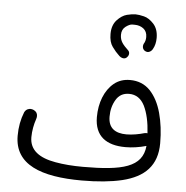

<svg xmlns="http://www.w3.org/2000/svg" viewBox="-59 -932 987 1020"><g transform="rotate(5 434.0 -422.0)"><path d="M54.7 -177.2C54.7 -23.4 196.3 30.3 414.6 30.3C498 30.3 569.3 23.4 628.9 9.3C747.6 -19.5 812.5 -84 812.5 -203.1C812.5 -261.7 805.7 -315.4 792.5 -363.8C779.3 -412.1 758.8 -451.2 731 -480.5C703.1 -509.3 667.5 -523.9 624 -523.9C590.3 -523.9 562 -514.2 538.6 -495.1C491.2 -456.1 465.3 -389.2 465.3 -312.5C465.3 -210.9 527.8 -166.5 629.9 -166.5C666 -166.5 703.1 -171.9 741.2 -182.6C730.5 -67.9 624 -42.5 414.6 -42.5C359.4 -42.5 310.1 -46.4 267.1 -54.2C180.7 -69.3 127.9 -106 127.9 -175.8C127.9 -209.5 135.3 -246.1 144.5 -272C147 -278.8 147.9 -285.2 147.9 -290.5C147.9 -304.2 141.1 -314.5 127.4 -320.8C122.1 -323.2 116.7 -324.7 111.3 -324.7C103.5 -324.7 87.4 -322.8 78.1 -303.7C62.5 -265.1 54.7 -223.1 54.7 -177.2ZM499 -758.8C499 -730 504.9 -707.5 517.1 -690.9C528.8 -674.3 542 -659.2 556.2 -646C567.4 -635.7 578.1 -635.7 580.6 -635.7C586.4 -635.7 591.8 -637.7 596.2 -642.1C607.4 -651.9 606.4 -662.6 606.4 -664.6C606.4 -670.9 604 -675.8 599.6 -680.2C571.8 -707 554.7 -725.1 554.7 -758.8C554.7 -778.3 561.5 -793 575.2 -803.2C588.4 -813 599.6 -817.9 608.9 -818.4H623C640.6 -818.4 656.2 -813.5 669.4 -803.7C682.6 -793.5 689.5 -778.8 689.5 -758.8C689.5 -744.6 686 -731.9 679.2 -721.7C677.2 -717.3 676.3 -712.9 676.3 -708.5C676.3 -703.1 676.8 -691.9 689.9 -684.1C694.8 -681.6 699.2 -680.2 703.6 -680.2C710.9 -680.2 723.1 -684.6 730.5 -698.7C740.2 -715.3 745.1 -735.4 745.1 -758.8C745.1 -789.6 736.8 -814.5 720.2 -833C703.6 -851.1 686 -862.8 668 -867.2C649.9 -871.6 634.8 -874 622.6 -874C610.4 -874 594.7 -871.6 576.7 -867.2C558.1 -862.3 540.5 -850.6 523.9 -832.5C507.3 -814 499 -789.6 499 -758.8ZM532.2 -320.8C532.2 -355 540 -385.3 555.7 -411.1C570.8 -437 594.2 -450.2 625.5 -450.2C662.1 -450.2 689.9 -431.6 708.5 -394.5C726.6 -356.9 737.3 -309.1 740.7 -250C738.3 -250.5 736.3 -250.5 733.9 -250.5C731 -250.5 728 -250 725.1 -249.5C697.3 -241.2 660.6 -234.4 629.9 -234.4C569.3 -234.4 532.2 -259.8 532.2 -320.8Z"/></g></svg>

Font: Mikhak
Style: Regular
Weight: 400
Designer: Amin Abedi
Version: Version 3.2